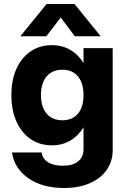

<svg xmlns="http://www.w3.org/2000/svg" viewBox="-20 -741 630 961"><path d="M213 -721H353L484 -559.5H354.5L284 -653.5L212 -559.5H82ZM544 -500V10.5Q544 67 513.8 109.8Q483.5 152.5 429 176.2Q374.5 200 302 200Q192.5 200 122.2 151.2Q52 102.5 40 22H188.5Q192 53 220.2 70.8Q248.5 88.5 295.5 88.5Q344 88.5 371 66.8Q398 45 398 6V-104Q372 -61 331.5 -37.2Q291 -13.5 240 -13.5Q179 -13.5 133.2 -45Q87.5 -76.5 62.2 -133Q37 -189.5 37 -265.5Q37 -340.5 62.2 -396.5Q87.5 -452.5 133.2 -483.8Q179 -515 240 -515Q291 -515 331.5 -491.5Q372 -468 398 -425.5V-500ZM185 -265.5Q185 -205.5 213.5 -172.2Q242 -139 292.5 -139Q342.5 -139 370.2 -172.2Q398 -205.5 398 -265.5Q398 -325 370.2 -358.5Q342.5 -392 292.5 -392Q242 -392 213.5 -358.5Q185 -325 185 -265.5Z"/></svg>

Font: Overused Grotesk
Style: Bold
Weight: 710
Version: Version 0.004